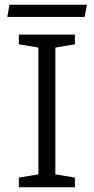

<svg xmlns="http://www.w3.org/2000/svg" viewBox="-20 -795 399 815"><path d="M60 0V-41L143 -55V-593L60 -607V-648H298V-607L215 -593V-55L298 -41V0ZM11 -723 20 -775H349L339 -723Z"/></svg>

Font: Faustina Light
Style: Regular
Weight: 300
Designer: Alfonso Garcia
Foundry: http://www.omnibus-type.com
Version: Version 1.200